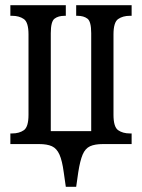

<svg xmlns="http://www.w3.org/2000/svg" viewBox="-20 -556 548 741"><path d="M234 165 226 109Q220 64 209.5 40.5Q199 17 180.5 8.5Q162 0 131 0H20V-41H27Q54 -41 72 -53.5Q90 -66 90 -113V-423Q90 -470 72 -482.5Q54 -495 27 -495H20V-536H234V-495H229Q205 -495 190.5 -484Q176 -473 176 -428V-50H332V-428Q332 -473 317.5 -484Q303 -495 279 -495H274V-536H488V-495H481Q454 -495 436 -482.5Q418 -470 418 -423V-113Q418 -66 436 -53.5Q454 -41 481 -41H488V0H377Q346 0 327.5 8.5Q309 17 299 40.5Q289 64 282 109L274 165Z"/></svg>

Font: Noto Serif ExtraCondensed
Style: Regular
Weight: 400
Width: 2
Designer: Monotype Design Team
Foundry: Monotype Imaging Inc.
Version: Version 2.015